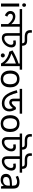

<svg xmlns="http://www.w3.org/2000/svg" viewBox="2330 -3282 962 5662"><g transform="rotate(90 2811.0 -451.0)"><path d="M173 -536V0H85V-536ZM130 -737Q150 -737 165.5 -723.5Q181 -710 181 -681Q181 -653 165.5 -639Q150 -625 130 -625Q108 -625 93 -639Q78 -653 78 -681Q78 -710 93 -723.5Q108 -737 130 -737Z M872 -622V-551H767V0H690V-243L706 -187Q673 -233 634 -270Q595 -307 554 -329Q513 -351 474 -351Q437 -351 411.5 -331.5Q386 -312 386 -274Q386 -244 407 -222.5Q428 -201 472 -184L434 -113Q373 -138 338.5 -180.5Q304 -223 304 -277Q304 -326 327.5 -358.5Q351 -391 387.5 -407Q424 -423 462 -423Q514 -423 557 -405Q600 -387 637.5 -356Q675 -325 709 -284L695 -280Q692 -303 691 -325.5Q690 -348 690 -371V-551H248V-622Z M1439 -622V-551H1034V-205Q1034 -161 1039 -143Q1044 -125 1051 -117Q1069 -96 1106 -96Q1145 -96 1180 -115Q1215 -134 1241 -162Q1270 -193 1285.5 -228Q1301 -263 1301 -299Q1301 -331 1285 -347.5Q1269 -364 1232 -364Q1220 -364 1206 -362Q1192 -360 1179 -357L1168 -428Q1187 -433 1207.5 -436Q1228 -439 1251 -439Q1288 -439 1317 -425Q1346 -411 1362.5 -381Q1379 -351 1379 -303Q1379 -244 1350 -188.5Q1321 -133 1277 -95Q1240 -63 1196.5 -43.5Q1153 -24 1101 -24Q1064 -24 1037.5 -35Q1011 -46 994 -63Q978 -82 967.5 -109Q957 -136 957 -191V-551H852V-622ZM1257 -622Q1256 -663 1237.5 -681Q1219 -699 1177 -699H1083Q1018 -699 982.5 -708Q947 -717 922 -736Q895 -756 881.5 -787.5Q868 -819 868 -859Q868 -872 869.5 -884.5Q871 -897 873 -912L947 -907Q945 -896 944 -887.5Q943 -879 943 -869Q943 -847 947.5 -830Q952 -813 962 -802Q976 -786 1002.5 -778.5Q1029 -771 1078 -771H1156Q1209 -771 1240 -763Q1271 -755 1293 -734Q1310 -718 1319 -690.5Q1328 -663 1329 -622Z M2035 -622V-551H1930V0H1853Q1823 -60 1770.5 -110.5Q1718 -161 1650 -196Q1582 -231 1505 -243L1466 -339Q1562 -397 1664.5 -444Q1767 -491 1876 -524L1853 -482V-551H1419V-622ZM1853 -474 1874 -446Q1798 -421 1714 -384.5Q1630 -348 1559 -304Q1613 -292 1674 -263Q1735 -234 1787 -190Q1839 -146 1867 -88H1858Q1856 -111 1854.5 -134Q1853 -157 1853 -189ZM1614 6Q1589 6 1571.5 -10Q1554 -26 1554 -52Q1554 -78 1571.5 -95Q1589 -112 1614 -112Q1639 -112 1656.5 -95Q1674 -78 1674 -52Q1674 -26 1656.5 -10Q1639 6 1614 6Z M2556 -269Q2556 -180 2525.5 -117.5Q2495 -55 2439 -22.5Q2383 10 2306 10Q2235 10 2179.5 -22.5Q2124 -55 2092 -117.5Q2060 -180 2060 -269Q2060 -402 2127 -474Q2194 -546 2309 -546Q2382 -546 2437.5 -513.5Q2493 -481 2524.5 -419.5Q2556 -358 2556 -269ZM2151 -269Q2151 -206 2167.5 -159.5Q2184 -113 2219 -88Q2254 -63 2308 -63Q2362 -63 2397 -88Q2432 -113 2448.5 -159.5Q2465 -206 2465 -269Q2465 -333 2448 -378Q2431 -423 2396.5 -447.5Q2362 -472 2307 -472Q2225 -472 2188 -418Q2151 -364 2151 -269Z M3332 -622V-551H2966V-372Q2966 -343 2975 -329.5Q2984 -316 3003 -316Q3022 -316 3042.5 -328Q3063 -340 3087 -366Q3111 -392 3139 -433L3199 -442Q3231 -395 3248.5 -345Q3266 -295 3266 -245Q3266 -182 3238.5 -132Q3211 -82 3157.5 -53Q3104 -24 3027 -24Q2961 -24 2904 -47Q2847 -70 2799 -121.5Q2751 -173 2711 -257.5Q2671 -342 2639 -465L2715 -485Q2751 -346 2794.5 -261.5Q2838 -177 2894 -138.5Q2950 -100 3023 -100Q3103 -100 3146.5 -140Q3190 -180 3190 -243Q3190 -288 3177.5 -320Q3165 -352 3145 -373L3191 -392Q3161 -341 3129.5 -308Q3098 -275 3066.5 -258.5Q3035 -242 3004 -242Q2981 -242 2961 -248.5Q2941 -255 2927 -268Q2911 -282 2900 -307.5Q2889 -333 2889 -393V-551H2600V-622Z M3873 -269Q3873 -180 3842.5 -117.5Q3812 -55 3756 -22.5Q3700 10 3623 10Q3552 10 3496.5 -22.5Q3441 -55 3409 -117.5Q3377 -180 3377 -269Q3377 -402 3444 -474Q3511 -546 3626 -546Q3699 -546 3754.5 -513.5Q3810 -481 3841.5 -419.5Q3873 -358 3873 -269ZM3468 -269Q3468 -206 3484.5 -159.5Q3501 -113 3536 -88Q3571 -63 3625 -63Q3679 -63 3714 -88Q3749 -113 3765.5 -159.5Q3782 -206 3782 -269Q3782 -333 3765 -378Q3748 -423 3713.5 -447.5Q3679 -472 3624 -472Q3542 -472 3505 -418Q3468 -364 3468 -269Z M4504 -622V-551H4099V-205Q4099 -161 4104 -143Q4109 -125 4116 -117Q4134 -96 4171 -96Q4210 -96 4245 -115Q4280 -134 4306 -162Q4335 -193 4350.5 -228Q4366 -263 4366 -299Q4366 -331 4350 -347.5Q4334 -364 4297 -364Q4285 -364 4271 -362Q4257 -360 4244 -357L4233 -428Q4252 -433 4272.5 -436Q4293 -439 4316 -439Q4353 -439 4382 -425Q4411 -411 4427.5 -381Q4444 -351 4444 -303Q4444 -244 4415 -188.5Q4386 -133 4342 -95Q4305 -63 4261.5 -43.5Q4218 -24 4166 -24Q4129 -24 4102.5 -35Q4076 -46 4059 -63Q4043 -82 4032.5 -109Q4022 -136 4022 -191V-551H3917V-622ZM4322 -622Q4321 -663 4302.5 -681Q4284 -699 4242 -699H4148Q4083 -699 4047.5 -708Q4012 -717 3987 -736Q3960 -756 3946.5 -787.5Q3933 -819 3933 -859Q3933 -872 3934.5 -884.5Q3936 -897 3938 -912L4012 -907Q4010 -896 4009 -887.5Q4008 -879 4008 -869Q4008 -847 4012.5 -830Q4017 -813 4027 -802Q4041 -786 4067.5 -778.5Q4094 -771 4143 -771H4221Q4274 -771 4305 -763Q4336 -755 4358 -734Q4375 -718 4384 -690.5Q4393 -663 4394 -622Z M5071 -622V-551H4666V-205Q4666 -161 4671 -143Q4676 -125 4683 -117Q4701 -96 4738 -96Q4777 -96 4812 -115Q4847 -134 4873 -162Q4902 -193 4917.5 -228Q4933 -263 4933 -299Q4933 -331 4917 -347.5Q4901 -364 4864 -364Q4852 -364 4838 -362Q4824 -360 4811 -357L4800 -428Q4819 -433 4839.5 -436Q4860 -439 4883 -439Q4920 -439 4949 -425Q4978 -411 4994.5 -381Q5011 -351 5011 -303Q5011 -244 4982 -188.5Q4953 -133 4909 -95Q4872 -63 4828.5 -43.5Q4785 -24 4733 -24Q4696 -24 4669.5 -35Q4643 -46 4626 -63Q4610 -82 4599.5 -109Q4589 -136 4589 -191V-551H4484V-622ZM4889 -622Q4888 -663 4869.5 -681Q4851 -699 4809 -699H4715Q4650 -699 4614.5 -708Q4579 -717 4554 -736Q4527 -756 4513.5 -787.5Q4500 -819 4500 -859Q4500 -872 4501.5 -884.5Q4503 -897 4505 -912L4579 -907Q4577 -896 4576 -887.5Q4575 -879 4575 -869Q4575 -847 4579.5 -830Q4584 -813 4594 -802Q4608 -786 4634.5 -778.5Q4661 -771 4710 -771H4788Q4841 -771 4872 -763Q4903 -755 4925 -734Q4942 -718 4951 -690.5Q4960 -663 4961 -622Z M5349 -545Q5447 -545 5494 -502Q5541 -459 5541 -365V0H5477L5460 -76H5456Q5433 -47 5408.5 -27.5Q5384 -8 5352.5 1Q5321 10 5276 10Q5228 10 5189.5 -7Q5151 -24 5129 -59.5Q5107 -95 5107 -149Q5107 -229 5170 -272.5Q5233 -316 5364 -320L5455 -323V-355Q5455 -422 5426 -448Q5397 -474 5344 -474Q5302 -474 5264 -461.5Q5226 -449 5193 -433L5166 -499Q5201 -518 5249 -531.5Q5297 -545 5349 -545ZM5375 -259Q5275 -255 5236.5 -227Q5198 -199 5198 -148Q5198 -103 5225.5 -82Q5253 -61 5296 -61Q5364 -61 5409 -98.5Q5454 -136 5454 -214V-262Z"/></g></svg>

Font: bangla15
Style: Regular
Weight: 400
Designer: Jelle Bosma - Monotype Design Team
Foundry: Monotype Imaging Inc.
Version: Version 2.006